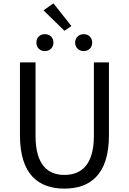

<svg xmlns="http://www.w3.org/2000/svg" viewBox="-20 -1102 761 1135"><path d="M361 13C510 13 624 -67 624 -302V-733H535V-300C535 -124 458 -68 361 -68C265 -68 190 -124 190 -300V-733H98V-302C98 -67 211 13 361 13ZM245 -800C275 -800 296 -821 296 -850C296 -880 275 -900 245 -900C216 -900 195 -880 195 -850C195 -821 216 -800 245 -800ZM361 -920 402 -948 296 -1082 237 -1041ZM475 -800C504 -800 525 -821 525 -850C525 -880 504 -900 475 -900C446 -900 424 -880 424 -850C424 -821 446 -800 475 -800Z"/></svg>

Font: Noto Sans KR
Style: Regular
Weight: 400
Designer: Ryoko NISHIZUKA 西塚涼子 (kana, bopomofo & ideographs); Paul D. Hunt (Latin, Greek & Cyrillic); Sandoll Communications 산돌커뮤니
Foundry: Adobe
Version: Version 2.004;hotconv 1.0.118;makeotfexe 2.5.65603